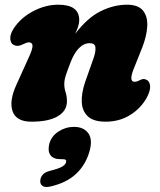

<svg xmlns="http://www.w3.org/2000/svg" viewBox="-20 -492 662 796"><path d="M41 -304Q25 -309 22.8 -329Q20.5 -349 36.5 -373.5Q65.5 -418 116.8 -445.2Q168 -472.5 222 -472.5Q308.5 -472.5 308.5 -408.5Q308.5 -396 303.8 -381.5Q299 -367 291.5 -351.5Q342.5 -418.5 397.2 -445.5Q452 -472.5 506.5 -472.5Q553 -472.5 572.8 -448.2Q592.5 -424 590.5 -383.5Q588.5 -343 569.5 -294.5L533.5 -204.5Q513.5 -153 538 -153Q547.5 -153 561 -160Q575 -168 586.5 -161.5Q599 -157 602 -138.5Q605 -120 590 -90Q565.5 -44 520.5 -15.8Q475.5 12.5 418 12.5Q367.5 12.5 344 -9.8Q320.5 -32 319 -69.2Q317.5 -106.5 333 -152L369 -254Q377.5 -279.5 375.5 -296.2Q373.5 -313 352 -313Q327.5 -313 307.2 -292.2Q287 -271.5 272.5 -233.5Q258.5 -197.5 252.5 -178.5Q246.5 -159.5 246.5 -143.5Q246.5 -126 252 -109.5Q257.5 -93 257.5 -72Q257.5 -32.5 219.5 -10Q181.5 12.5 110.5 12.5Q48 12.5 32.5 -29.8Q17 -72 47.5 -139.5L100 -255.5Q116 -290.5 114.8 -303.5Q113.5 -316.5 99.5 -316.5Q91 -316.5 72 -307Q54.5 -298.5 41 -304ZM231.5 168Q200.5 168 188.8 150.8Q177 133.5 184.5 104Q193 72.5 222.5 53.2Q252 34 286.5 34Q326 34 345.2 59.2Q364.5 84.5 352 132Q336.5 189.5 296.8 227.5Q257 265.5 190 281Q166 286.5 155.8 278.5Q145.5 270.5 147 256Q148 243 157.2 232.2Q166.5 221.5 186.5 216.5Q226 206.5 239 198Q252 189.5 254 180.5Q257.5 168 241 168Z"/></svg>

Font: Fraunces 72pt S100 Black
Style: Italic
Weight: 900
Italic angle: -16°
Version: Version 1.000; ttfautohint (v1.8.3)